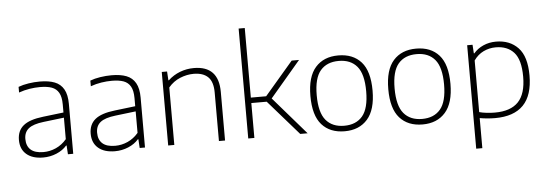

<svg xmlns="http://www.w3.org/2000/svg" viewBox="-59 -997 4000 1406"><g transform="rotate(-5 1941.0 -294.0)"><path d="M446 -367V0H407L403 -64.5H399Q370 -31 323.5 -11.5Q277 8 225 8Q146.5 8 102.5 -29.8Q58.5 -67.5 58.5 -135Q58.5 -203 104 -240.5Q149.5 -278 250 -289.5L401 -307.5V-367Q401 -422 383.5 -452.8Q366 -483.5 332.2 -495.8Q298.5 -508 245.5 -508Q209 -508 169 -501.8Q129 -495.5 90 -481.5V-523Q122.5 -535.5 164.8 -542Q207 -548.5 247.5 -548.5Q313.5 -548.5 357 -531.5Q400.5 -514.5 423.2 -474.5Q446 -434.5 446 -367ZM401 -111.5V-269.5L250.5 -251.5Q173.5 -242.5 139.8 -215.5Q106 -188.5 106 -138.5Q106 -86.5 137 -59Q168 -31.5 230 -31.5Q278 -31.5 322.5 -51.5Q367 -71.5 401 -111.5Z M973.5 -367V0H934.5L930.5 -64.5H926.5Q897.5 -31 851 -11.5Q804.5 8 752.5 8Q674 8 630 -29.8Q586 -67.5 586 -135Q586 -203 631.5 -240.5Q677 -278 777.5 -289.5L928.5 -307.5V-367Q928.5 -422 911 -452.8Q893.5 -483.5 859.8 -495.8Q826 -508 773 -508Q736.5 -508 696.5 -501.8Q656.5 -495.5 617.5 -481.5V-523Q650 -535.5 692.2 -542Q734.5 -548.5 775 -548.5Q841 -548.5 884.5 -531.5Q928 -514.5 950.8 -474.5Q973.5 -434.5 973.5 -367ZM928.5 -111.5V-269.5L778 -251.5Q701 -242.5 667.2 -215.5Q633.5 -188.5 633.5 -138.5Q633.5 -86.5 664.5 -59Q695.5 -31.5 757.5 -31.5Q805.5 -31.5 850 -51.5Q894.5 -71.5 928.5 -111.5Z M1144 -540.5H1183L1187 -475.5H1191Q1229 -511 1277.8 -529.8Q1326.5 -548.5 1380 -548.5Q1562 -548.5 1562 -357V0H1517V-356.5Q1517 -436 1480.5 -471.2Q1444 -506.5 1375 -506.5Q1325.5 -506.5 1275.5 -486.2Q1225.5 -466 1189 -422.5V0H1144Z M2114.5 0 1890.5 -256.5H1777.5V0H1732.5V-808H1777.5V-296.5H1890L2099 -540.5H2153L1929 -277L2169 0Z M2213 -270Q2213 -411.5 2273.8 -480Q2334.5 -548.5 2441.5 -548.5Q2549.5 -548.5 2609.8 -480.8Q2670 -413 2670 -270Q2670 -129 2609 -60Q2548 9 2441.5 9Q2333.5 9 2273.2 -59Q2213 -127 2213 -270ZM2623 -269Q2623 -396 2576 -452Q2529 -508 2441.5 -508Q2354 -508 2306.8 -452.5Q2259.5 -397 2259.5 -271.5Q2259.5 -144.5 2306.8 -88Q2354 -31.5 2441.5 -31.5Q2529 -31.5 2576 -87.5Q2623 -143.5 2623 -269Z M2785.5 -270Q2785.5 -411.5 2846.2 -480Q2907 -548.5 3014 -548.5Q3122 -548.5 3182.2 -480.8Q3242.5 -413 3242.5 -270Q3242.5 -129 3181.5 -60Q3120.5 9 3014 9Q2906 9 2845.8 -59Q2785.5 -127 2785.5 -270ZM3195.5 -269Q3195.5 -396 3148.5 -452Q3101.5 -508 3014 -508Q2926.5 -508 2879.2 -452.5Q2832 -397 2832 -271.5Q2832 -144.5 2879.2 -88Q2926.5 -31.5 3014 -31.5Q3101.5 -31.5 3148.5 -87.5Q3195.5 -143.5 3195.5 -269Z M3389 -540.5H3428.5L3432.5 -477H3436.5Q3465 -510.5 3507.8 -529.5Q3550.5 -548.5 3601 -548.5Q3702.5 -548.5 3763.5 -484.2Q3824.5 -420 3824.5 -280.5Q3824.5 -134.5 3754.8 -62.8Q3685 9 3546.5 9Q3492 9 3434 -1V220H3389ZM3777.5 -275.5Q3777.5 -400.5 3729.2 -453.8Q3681 -507 3595.5 -507Q3548 -507 3505.8 -486.8Q3463.5 -466.5 3434 -424.5V-45Q3457.5 -38.5 3487.8 -35Q3518 -31.5 3548.5 -31.5Q3664.5 -31.5 3721 -90.5Q3777.5 -149.5 3777.5 -275.5Z"/></g></svg>

Font: Encode Sans Semi Expanded ExLight
Style: Regular
Weight: 275
Width: 6
Designer: Multiple Designers
Foundry: Impallari Type
Version: Version 2.000